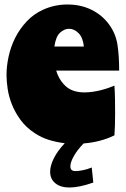

<svg xmlns="http://www.w3.org/2000/svg" viewBox="-20 -629 562 854"><path d="M395 183Q332 205 289 205Q249 205 226 186Q203 167 203 135Q203 108 219.5 75Q236 42 268 8Q234 4 200 -6Q166 -16 134 -37Q96 -62 71.5 -95.5Q47 -129 33 -164.5Q19 -200 14 -234Q9 -268 9 -295Q9 -335 18.5 -378.5Q28 -422 48 -461.5Q68 -501 99 -534Q130 -567 172 -586Q223 -609 280 -609Q340 -609 388 -585Q436 -561 466 -519Q495 -479 502.5 -430Q510 -381 510 -315H230Q243 -272 273 -245Q303 -218 356 -218Q372 -218 390.5 -220.5Q409 -223 427 -227.5Q445 -232 461 -237.5Q477 -243 489 -248Q491 -219 491.5 -186.5Q492 -154 492 -122Q492 -69 489 -27Q428 3 352 9Q326 35 309.5 63.5Q293 92 293 111Q293 132 315 132Q329 132 349 128Q369 124 388 116ZM287 -501Q266 -501 247 -483.5Q228 -466 222 -422H353Q349 -462 329.5 -481.5Q310 -501 287 -501Z"/></svg>

Font: Ranchers
Style: Regular
Weight: 400
Designer: Pablo Impallari, Brenda Gallo
Foundry: Pablo Impallari, Brenda Gallo
Version: Version 1.000; ttfautohint (v0.8) -G 200 -r 50